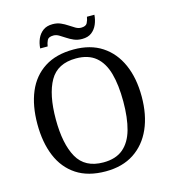

<svg xmlns="http://www.w3.org/2000/svg" viewBox="-129 -1004 1001 1119"><g transform="rotate(-15 371.0 -444.5)"><path d="M371 10Q265 10 195 -36Q125 -82 90.5 -165Q56 -248 56 -359Q56 -470 90.5 -552Q125 -634 195.5 -679.5Q266 -725 372 -725Q473 -725 542.5 -679.5Q612 -634 648.5 -551.5Q685 -469 685 -358Q685 -247 648.5 -164.5Q612 -82 542 -36Q472 10 371 10ZM371 -44Q446 -44 490.5 -81.5Q535 -119 554.5 -189Q574 -259 574 -358Q574 -457 554.5 -527Q535 -597 490.5 -634Q446 -671 372 -671Q260 -671 213.5 -589Q167 -507 167 -358Q167 -210 213.5 -127Q260 -44 371 -44ZM437 -771Q410 -771 388 -780.5Q366 -790 347.5 -802.5Q329 -815 312.5 -824.5Q296 -834 280 -834Q250 -834 242 -817.5Q234 -801 231 -781H186Q188 -812 199.5 -838.5Q211 -865 233.5 -882Q256 -899 292 -899Q319 -899 340.5 -889.5Q362 -880 380.5 -867.5Q399 -855 415.5 -845.5Q432 -836 448 -836Q477 -836 485.5 -852.5Q494 -869 497 -889H542Q540 -859 528.5 -832Q517 -805 495 -788Q473 -771 437 -771Z"/></g></svg>

Font: Noto Serif Telugu
Style: Regular
Weight: 400
Designer: Jelle Bosma - Monotype Design Team
Foundry: Monotype Imaging Inc.
Version: Version 2.003